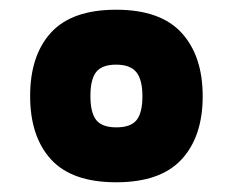

<svg xmlns="http://www.w3.org/2000/svg" viewBox="-20 -522 480 395"><path d="M219 -389Q190 -389 178 -374Q166 -359 166 -324.5Q166 -290 178 -275Q190 -260 219.5 -260Q249 -260 261 -275Q273 -290 273 -324Q273 -358 260.5 -373.5Q248 -389 219 -389ZM219 -147Q128 -147 85 -194Q42 -241 42 -324.5Q42 -408 85 -455Q128 -502 219 -502Q310 -502 353.5 -454.5Q397 -407 397 -324Q397 -241 353.5 -194Q310 -147 219 -147Z"/></svg>

Font: Khand
Style: Bold
Weight: 700
Designer: Devanagari: Sanchit Sawaria, Jyotish Sonowal; Latin: Satya Rajpurohit
Foundry: Indian Type Foundry
Version: Version 1.101;PS 1.0;hotconv 1.0.78;makeotf.lib2.5.61930; tt